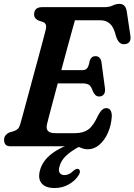

<svg xmlns="http://www.w3.org/2000/svg" viewBox="-32 -736 676 966"><path d="M336.5 0H22Q2.5 0 -4.5 -9.2Q-11.5 -18.5 -11.5 -32Q-11.5 -46.5 -3.5 -55.8Q4.5 -65 15 -69.5L38.5 -76.5Q51 -81 58.2 -88.2Q65.5 -95.5 70.5 -113.5Q76 -132.5 86 -169.5Q96 -206.5 108.8 -253.8Q121.5 -301 135.2 -351.8Q149 -402.5 161.8 -449.5Q174.5 -496.5 184.2 -533.2Q194 -570 198.5 -588.5Q205.5 -616.5 185 -625L161 -633Q139.5 -643.5 139.5 -662.5Q139.5 -700 180 -700H492.5Q517 -700 534.5 -708.2Q552 -716.5 569 -716.5Q600.5 -716.5 606 -677L624 -556.5Q629.5 -518.5 598 -514Q582.5 -511.5 571 -520.5Q559.5 -529.5 551.5 -554.5Q541 -598.5 521.8 -616.2Q502.5 -634 473 -634H345Q340.5 -618.5 330 -580Q319.5 -541.5 305.2 -490Q291 -438.5 276.5 -383H382.5Q397.5 -383 406 -392.2Q414.5 -401.5 419.5 -431Q428 -453.5 447.5 -453.5Q461.5 -453.5 469 -445.2Q476.5 -437 478.5 -423.5L496 -292.5Q498.5 -271 490 -260.8Q481.5 -250.5 467 -250.5Q455.5 -250.5 448 -257.8Q440.5 -265 435.5 -276Q427 -302.5 415.2 -309.5Q403.5 -316.5 382.5 -316.5H258.5Q245.5 -267.5 234 -224.5Q222.5 -181.5 214.5 -150.8Q206.5 -120 204 -109Q199.5 -88.5 209.2 -77.2Q219 -66 248 -66H345Q386.5 -66 412 -84.2Q437.5 -102.5 462.5 -157Q481 -192 502 -192Q531 -192 530.5 -150Q527.5 -105 510.8 -67.5Q494 -30 467.8 -7.5Q441.5 15 410 15Q391 15 374.8 7.5Q358.5 0 336.5 0ZM362 -25 368 1Q324 25 299.5 48.5Q275 72 267 102.5Q261 124 268.8 134.5Q276.5 145 292.5 145Q316 145 336.5 124Q351.5 110.5 361.5 114Q367.5 115.5 369.8 124Q372 132.5 362.5 147Q347.5 172 315.2 191Q283 210 243 210Q196 210 177 186Q158 162 169 121.5Q181.5 73.5 227.8 37.8Q274 2 362 -25Z"/></svg>

Font: Fraunces 144pt S100 SemiBold
Style: Italic
Weight: 600
Italic angle: -16°
Version: Version 1.000; ttfautohint (v1.8.3)